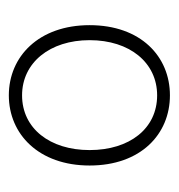

<svg xmlns="http://www.w3.org/2000/svg" viewBox="-5 -842 405 435"><g transform="rotate(90 197.5 -624.5)"><path d="M196 -442C284 -442 355 -510 355 -625C355 -741 284 -807 196 -807C108 -807 37 -741 37 -625C37 -510 108 -442 196 -442ZM196 -472C122 -472 71 -535 71 -625C71 -716 122 -778 196 -778C271 -778 320 -716 320 -625C320 -535 271 -472 196 -472Z"/></g></svg>

Font: Noto Sans CJK JP Thin
Style: Regular
Weight: 250
Designer: Ryoko NISHIZUKA (kana & ideographs); Paul D. Hunt (Latin, Greek & Cyrillic); Wenlong ZHANG (bopomofo); Sandoll Communica
Foundry: Adobe Systems Incorporated
Version: Version 1.004;PS 1.004;hotconv 1.0.82;makeotf.lib2.5.63406